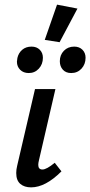

<svg xmlns="http://www.w3.org/2000/svg" viewBox="-20 -802 389 828"><path d="M173 -630 226 -782 314 -765 237 -620ZM53 -536Q53 -540 55 -552Q60 -574 76 -587.5Q92 -601 116 -601Q138 -601 151.5 -587.5Q165 -574 165 -553Q165 -525 147.5 -506Q130 -487 104 -487Q81 -487 67 -501Q53 -515 53 -536ZM238 -538Q238 -565 255.5 -583Q273 -601 300 -601Q322 -601 335.5 -587.5Q349 -574 349 -553Q349 -525 331.5 -506Q314 -487 287 -487Q264 -487 251 -501.5Q238 -516 238 -538ZM50 -56Q50 -71 54 -87L131 -418H219L148 -111Q145 -99 145 -91Q145 -71 163 -71Q181 -71 216 -100L245 -63Q176 6 114 6Q85 6 67.5 -9Q50 -24 50 -56Z"/></svg>

Font: Ysabeau Infant Semibold
Style: Italic
Weight: 600
Italic angle: -12°
Designer: Christian Thalmann (Catharsis Fonts)
Version: Version 0.003